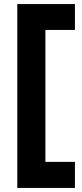

<svg xmlns="http://www.w3.org/2000/svg" viewBox="-20 -727 403 943"><path d="M348 196H65V-707H348V-580H203V68H348Z"/></svg>

Font: Hind Guntur
Style: Bold
Weight: 700
Designer: Manushi Parikh, Hitesh Malaviya
Foundry: Indian Type Foundry
Version: Version 1.002;PS 1.0;hotconv 1.0.86;makeotf.lib2.5.63406; tt